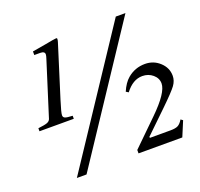

<svg xmlns="http://www.w3.org/2000/svg" viewBox="-120 -809 991 952"><g transform="rotate(-20 375.0 -333.0)"><path d="M516 -301 503 -309Q521 -351 546 -372Q586 -406 639 -406Q684 -406 716.5 -376Q749 -346 749 -304Q749 -278 732 -254.5Q715 -231 650 -168L536 -58L538 -53H646Q673 -53 686 -60Q699 -67 711 -87L722 -79L689 0H458V-18L591 -148Q684 -239 684 -287Q684 -315 661 -334.5Q638 -354 606 -354Q556 -354 516 -301ZM635 -676 180 10H129L584 -676ZM139 -635V-654Q147 -655 209 -666Q261 -676 269 -676Q274 -676 274 -671Q274 -664 271 -655L185 -381Q166 -321 166 -307Q166 -296 176 -292Q186 -288 215 -287V-271H34V-287Q69 -291 82 -296Q95 -301 99 -312L189 -597Q194 -612 194 -619Q194 -635 170 -635Z"/></g></svg>

Font: STIX MathJax Latin
Style: Italic
Weight: 400
Italic angle: -16.33°
Designer: MicroPress Inc., with final additions and corrections provided by Coen Hoffman, Elsevier (retired)
Version: Version 1.1.1